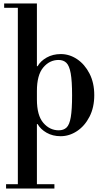

<svg xmlns="http://www.w3.org/2000/svg" viewBox="-20 -774 610 1108"><path d="M15 314V289H83V-729H4V-754H193V-392H197Q214 -422 249.5 -442Q285 -462 331 -462Q381 -462 425 -432.5Q469 -403 496.5 -349.5Q524 -296 524 -225Q524 -154 496.5 -100.5Q469 -47 424.5 -17.5Q380 12 330 12Q284 12 249 -8Q214 -28 197 -58H193V289H294V314ZM319 -22Q347 -22 364 -38Q381 -54 388.5 -98Q396 -142 396 -224Q396 -307 388 -351Q380 -395 363 -411.5Q346 -428 318 -428Q266 -428 229.5 -384.5Q193 -341 193 -249V-200Q193 -108 230 -65Q267 -22 319 -22Z"/></svg>

Font: Libre Bodoni
Style: Regular
Weight: 400
Designer: Pablo Impallari, Rodrigo Fuenzalida
Foundry: Impallari Type
Version: Version 2.005;gftools[0.9.23]